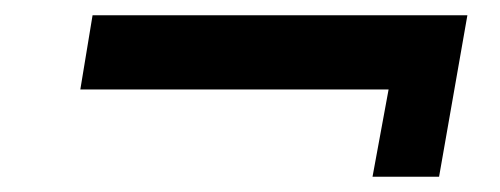

<svg xmlns="http://www.w3.org/2000/svg" viewBox="-20 -406 653 251"><path d="M85 -289 101 -386H591L554 -175H467L488 -289Z"/></svg>

Font: Jost* Medium
Style: Italic
Weight: 500
Italic angle: -10°
Version: Version 3.7